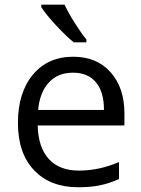

<svg xmlns="http://www.w3.org/2000/svg" viewBox="-20 -786 601 816"><path d="M312 9.8Q193.4 9.8 124.8 -62.5Q56.2 -134.8 56.2 -263.2Q56.2 -392.6 119.9 -468.8Q183.6 -544.9 291 -544.9Q391.6 -544.9 450.2 -478.8Q508.8 -412.6 508.8 -304.2V-252.9H140.1Q142.6 -158.7 187.7 -109.9Q232.9 -61 314.9 -61Q401.4 -61 485.8 -97.2V-24.9Q442.9 -6.3 404.5 1.7Q366.2 9.8 312 9.8ZM290 -477.1Q225.6 -477.1 187.3 -435.1Q148.9 -393.1 142.1 -318.8H421.9Q421.9 -395.5 387.7 -436.3Q353.5 -477.1 290 -477.1ZM347.2 -606H293.5Q261.7 -631.3 218.3 -678.2Q174.8 -725.1 155.3 -755.9V-766.1H254.4Q270 -732.4 297.9 -688.2Q325.7 -644 347.2 -618.2Z"/></svg>

Font: f08745844
Style: Regular
Weight: 400
Foundry: Ascender Corporation
Version: Version 1.10